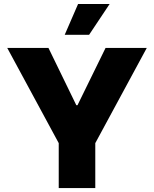

<svg xmlns="http://www.w3.org/2000/svg" viewBox="-20 -949 777 969"><path d="M224.6 -707 365.2 -418H371.1L512.7 -707H720.7L460.9 -226.6V0H276.4V-226.6L16.6 -707ZM374 -928.7H533.2L429.7 -773.4H306.6Z"/></svg>

Font: Pretendard Std Black
Style: Regular
Weight: 900
Designer: Base glyphs from Inter by Rasmus Andersson; Hangeul glyphs from Noto Sans CJK(Source Han Sans) by Jang Soo-young and Kan
Foundry: Kil Hyung-jin
Version: Version 1.309